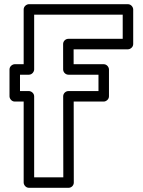

<svg xmlns="http://www.w3.org/2000/svg" viewBox="-20 -870 680 915"><path d="M281.1 -411 281.7 -25H142.8V-411C142.8 -426.1 128.5 -436 117.8 -436H75.3V-514H117.8C132.9 -514 142.8 -528.3 142.8 -539V-800H564.8V-685H305.8C292.1 -685 280.7 -673.6 280.8 -660L280.9 -539C281 -524.7 293.5 -514 305.9 -514H449.3V-436H306.1C292.5 -436 281.1 -424.6 281.1 -411ZM331.2 -386H474.3C485 -386 499.3 -395.9 499.3 -411V-539C499.3 -549.7 489.4 -564 474.3 -564H330.9L330.8 -635H589.8C600.5 -635 614.8 -644.9 614.8 -660V-825C614.8 -835.7 604.9 -850 589.8 -850H117.8C107 -850 92.8 -840.1 92.8 -825V-564H50.3C39.5 -564 25.3 -554.1 25.3 -539V-411C25.3 -400.3 35.1 -386 50.3 -386H92.8V0C92.8 10.7 102.6 25 117.8 25H306.8C320.4 25 331.8 13.6 331.7 0Z"/></svg>

Font: Hussar Techniczny
Style: Bold 
Weight: 700
Foundry: Cannot Into Space Fonts
Version: Version 0.77